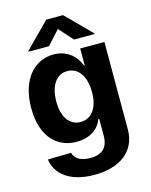

<svg xmlns="http://www.w3.org/2000/svg" viewBox="-141 -857 913 1163"><g transform="rotate(-15 315.5 -276.0)"><path d="M304 216C464 216 570 140 570 2V-546H418V-440H414C391 -503 335 -553 252 -553C138 -553 38 -461 38 -272C38 -91 133 -5 253 -5C329 -5 391 -41 413 -104H419V2C419 81 374 111 307 111C252 111 212 92 201 50L55 53C68 150 157 216 304 216ZM111 -608H239L318 -695L396 -608H524V-613L370 -768H265L111 -613ZM195 -272C195 -370 237 -434 306 -434C377 -434 419 -370 419 -272C419 -175 376 -115 306 -115C238 -115 195 -175 195 -272Z"/></g></svg>

Font: Wafeq
Style: Bold
Weight: 700
Designer: Rasmus Andersson & Azza Alameddine
Foundry: Google & TypeTogether
Version: Version 3.000;FEAKit 1.0